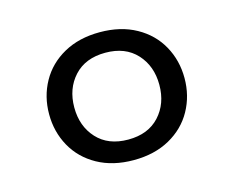

<svg xmlns="http://www.w3.org/2000/svg" viewBox="-71 -656 780 641"><g transform="rotate(-15 319.0 -335.0)"><path d="M85 -335Q85 -396 113 -446.5Q141 -497 194 -526.5Q247 -556 319 -556Q391 -556 444 -526.5Q497 -497 525 -446.5Q553 -396 553 -335Q553 -274 525 -223.5Q497 -173 444 -143.5Q391 -114 319 -114Q247 -114 194 -143.5Q141 -173 113 -223.5Q85 -274 85 -335ZM466 -335Q466 -400 427 -442.5Q388 -485 319 -485Q250 -485 211 -442.5Q172 -400 172 -335Q172 -270 211 -227.5Q250 -185 319 -185Q388 -185 427 -227.5Q466 -270 466 -335Z"/></g></svg>

Font: Biryani
Style: Regular
Weight: 400
Designer: Dan Reynolds and Mathieu Reguer
Foundry: Dan Reynolds and Mathieu Reguer
Version: Version 1.004; ttfautohint (v1.1) -l 5 -r 5 -G 72 -x 0 -D la